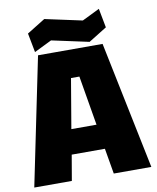

<svg xmlns="http://www.w3.org/2000/svg" viewBox="-95 -964 849 1037"><g transform="rotate(-10 329.0 -445.0)"><path d="M8 0 152 -700H506L650 0H444L420 -140H238L214 0ZM260 -276H398L352 -548H306ZM139 -720 119 -825 219 -887 423 -843 519 -890 539 -785 439 -723 235 -767Z"/></g></svg>

Font: Tektur ExtraBold
Style: Regular
Weight: 800
Designer: Adam Jagosz
Foundry: Adam Jagosz
Version: Version 1.005;gftools[0.9.30]